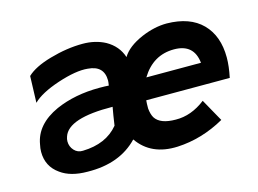

<svg xmlns="http://www.w3.org/2000/svg" viewBox="-66 -513 852 635"><g transform="rotate(-15 360.5 -195.5)"><path d="M698 -167H412Q411 -158 411 -139Q413 -119 420 -107Q437 -80 490 -80Q543 -79 592 -117L635 -40Q557 4 473 8Q382 12 337 -53Q274 13 164 11Q106 11 72 -14Q32 -42 32 -92Q32 -104 35 -117Q46 -183 123 -218Q189 -247 273 -247Q294 -247 305 -246Q307 -258 307 -263Q307 -314 252 -318Q213 -322 149 -301Q86 -280 59 -253L62 -344Q88 -369 144 -385Q203 -402 257 -402Q300 -402 334 -384Q373 -362 386 -322Q405 -354 456 -376Q501 -395 543 -395Q622 -394 664 -351.5Q706 -309 706 -235Q706 -205 698 -167ZM432 -240H619Q612 -306 544 -306Q472 -306 432 -240ZM299 -175Q147 -177 128 -119Q125 -111 125 -103Q125 -85 137 -72Q149 -59 167 -60Q247 -62 289 -113Q294 -148 299 -175Z"/></g></svg>

Font: GFS Neohellenic Rg
Style: Bold Italic
Weight: 700
Italic angle: -12°
Designer: Designed by Takis Katsoulidis and George D. Matthiopoulos.
Foundry: Designed by Takis Katsoulidis and George D. Matthiopoulos.
Version: Version 1.0